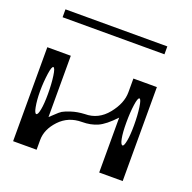

<svg xmlns="http://www.w3.org/2000/svg" viewBox="-126 -834 959 960"><g transform="rotate(20 354.0 -354.5)"><path d="M604.5 -709V-667H62.5V-709ZM583 -281.2Q583 -335 577.1 -376Q571.3 -417 562.5 -417Q553.7 -417 547.9 -376Q542 -335 542 -281.2Q542 -228.5 547.9 -198.2Q553.7 -167 563.5 -167Q571.3 -167 577.1 -198.2Q583 -228.5 583 -281.2ZM125 -281.2Q125 -335 119.1 -376Q113.3 -417 104.5 -417Q95.7 -417 89.8 -376Q83 -328.1 83 -281.2Q83 -234.4 89.8 -198.2Q95.7 -167 104.5 -167Q113.3 -167 119.1 -198.2Q125 -228.5 125 -281.2ZM333 -208Q260.7 -208 213.9 -158.2Q167 -108.4 167 -51.8V0H42V-500H167V-173.8Q168.9 -174.8 189 -194.3Q209 -213.9 220.2 -220.7Q231.4 -227.5 262.2 -237.8Q293 -248 333 -250Q404.3 -250 452.1 -309.1Q500 -368.2 500 -426.8V-500H625V0H500V-292Q451.2 -240.2 415 -224.1Q378.9 -208 333 -208Z"/></g></svg>

Font: okolaksMetalik
Style: bold
Weight: 700
Width: 7
Version: Version 0.6